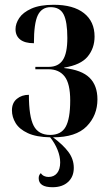

<svg xmlns="http://www.w3.org/2000/svg" viewBox="-20 -566 461 804"><path d="M200 218Q142 218 142 180Q142 167 151 159Q156 167 164.5 171Q173 175 183 175Q206 175 219 159Q232 143 232 114Q232 89 221 61.5Q210 34 190 9Q132 8 96.5 -8.5Q61 -25 45.5 -50.5Q30 -76 30 -104Q30 -135 50.5 -152Q71 -169 101 -169Q101 -78 121 -39.5Q141 -1 190 -1Q236 -1 255 -35Q274 -69 274 -145Q274 -216 250.5 -246Q227 -276 183 -276H128V-286H184Q224 -286 243 -314.5Q262 -343 262 -407Q262 -475 246.5 -505.5Q231 -536 192 -536Q155 -536 138.5 -502.5Q122 -469 122 -385Q84 -385 64.5 -400.5Q45 -416 45 -444Q45 -467 60.5 -490.5Q76 -514 111.5 -530Q147 -546 205 -546Q287 -546 331.5 -511Q376 -476 376 -413Q376 -364 347 -329Q318 -294 249 -283V-281Q322 -273 355 -240.5Q388 -208 388 -150Q388 -83 343 -37Q298 9 202 9Q245 41 267 71Q289 101 289 137Q289 174 265 196Q241 218 200 218Z"/></svg>

Font: Noto Serif Display ExtraCondensed SemiBold
Style: Regular
Weight: 600
Width: 2
Designer: Monotype Design Team
Foundry: Monotype Imaging Inc.
Version: Version 2.009